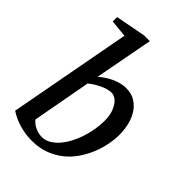

<svg xmlns="http://www.w3.org/2000/svg" viewBox="-221 -830 934 934"><g transform="rotate(45 246.0 -362.5)"><path d="M360.8 -306.2Q360.8 -339.8 353 -363Q345.2 -386.2 334 -400.9Q322.8 -415.5 310.3 -421.9Q297.9 -428.2 289.1 -428.2Q276.9 -428.2 262.2 -424.3Q247.6 -420.4 232.2 -413.3Q216.8 -406.2 201.7 -397Q186.5 -387.7 173.8 -377L118.2 -74.2Q123 -66.9 131.3 -60.1Q139.6 -53.2 150.4 -47.6Q161.1 -42 173.8 -38.6Q186.5 -35.2 200.2 -35.2Q223.1 -35.2 243.9 -46.9Q264.6 -58.6 282.5 -78.6Q300.3 -98.6 314.9 -125.5Q329.6 -152.3 339.6 -182.4Q349.6 -212.4 355.2 -244.4Q360.8 -276.4 360.8 -306.2ZM460 -310.1Q460 -278.8 453.1 -242.9Q446.3 -207 431.9 -171.4Q417.5 -135.7 395 -102.5Q372.6 -69.3 341.3 -43.9Q310.1 -18.6 269.5 -3.2Q229 12.2 178.2 12.2Q135.7 12.2 94.5 0.5Q53.2 -11.2 18.1 -34.2L136.2 -668L46.9 -676.8V-707L203.1 -736.8H242.2L185.1 -434.1Q198.7 -446.3 215.1 -457.3Q231.4 -468.3 249 -476.3Q266.6 -484.4 285.2 -489.3Q303.7 -494.1 321.8 -494.1Q360.4 -494.1 386.7 -477.1Q413.1 -460 429.4 -433.1Q445.8 -406.2 452.9 -373.8Q460 -341.3 460 -310.1Z"/></g></svg>

Font: Charis SIL
Style: Italic
Weight: 400
Italic angle: -11°
Foundry: SIL International
Version: Version 4.112